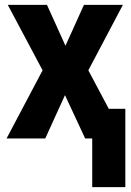

<svg xmlns="http://www.w3.org/2000/svg" viewBox="-20 -569 540 789"><path d="M495 200V-122H427L343 -280L485 -549H325L249 -381L173 -549H12L155 -280L7 0H166L247 -178L330 0H359V200Z"/></svg>

Font: Noto Sans Mono UI Condensed ExtraBold
Style: Regular
Weight: 800
Width: 3
Designer: Monotype Design team
Foundry: Monotype Imaging Inc.
Version: 1.000